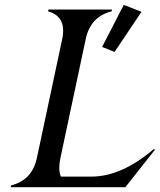

<svg xmlns="http://www.w3.org/2000/svg" viewBox="-20 -777 665 797"><path d="M24.4 0 25.9 -7.3Q113.8 -29.3 133.3 -122.1L238.3 -615.2Q242.2 -634.3 242.2 -649.9Q242.2 -712.4 179.7 -730L181.2 -737.3H444.8L443.4 -730Q355.5 -708 335.9 -615.2L231 -122.1Q226.1 -99.1 226.1 -80.6Q226.1 -59.1 232.9 -43.9H359.4Q483.9 -43.9 617.2 -157.2H624.5L500.5 0ZM493.7 -756.8 567.4 -728 455.6 -561.5 403.8 -582Z"/></svg>

Font: Modern Antiqua
Style: Book Oblique
Weight: 400
Italic angle: -12°
Designer: Wojciech Kalinowski "wmk69" (wmk69@o2.pl)
Foundry: Wojciech Kalinowski "wmk69" (wmk69@o2.pl)
Version: Version 3.1.0; 2021-05-28